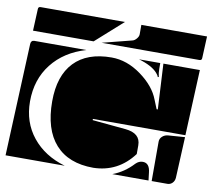

<svg xmlns="http://www.w3.org/2000/svg" viewBox="-71 -711 868 783"><g transform="rotate(10 362.5 -320.0)"><path d="M0 -10 20 -475Q21 -490 35 -490H250Q161 -464 110.5 -399.5Q60 -335 60 -244Q60 -158 109.5 -96.5Q159 -35 245 -10ZM605 -10V-173Q605 -186 615 -195Q625 -204 639 -205L708 -210L700 -40Q699 -27 690.5 -18.5Q682 -10 670 -10ZM442 -10Q490 -28 527 -68Q540 -81 556 -81Q584 -81 588 -43L592 -10ZM149 -260Q149 -366 202.5 -422Q256 -478 357 -478Q421 -478 480 -435Q539 -392 559 -339L574 -302H579L569 -490H720L708 -218H325V-213L463 -200Q526 -194 526 -144V-108Q463 -24 361 -22Q258 -22 203.5 -83Q149 -144 149 -260ZM468 -490H556V-467Q556 -449 560 -433L556 -432Q554 -439 546 -448Q523 -474 468 -490ZM22 -530 26 -620Q26 -630 36 -630H385L273 -530ZM306 -530 428 -561Q437 -563 445 -572.5Q453 -582 453 -591V-630H725L721 -540Q721 -530 711 -530Z"/></g></svg>

Font: PrimecolorCV1
Style: Medium
Weight: 500
Designer: gluk
Foundry: gluk
Version: Version 0.672